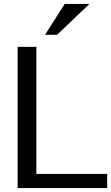

<svg xmlns="http://www.w3.org/2000/svg" viewBox="-20 -952 562 972"><path d="M69.3 0V-714.8H164.1V-71.3H522.5V0ZM269 -775.9H208L307.6 -932.1H432.6Z"/></svg>

Font: Pontano Sans Medium
Style: Regular
Weight: 500
Designer: Vernon Adams
Foundry: Vernon Adams
Version: Version 2.001